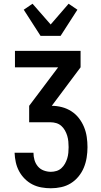

<svg xmlns="http://www.w3.org/2000/svg" viewBox="-20 -1007 540 1027"><path d="M252 0Q227 0 201.5 -4.5Q176 -9 153.5 -20.5Q131 -32 112.5 -50.5Q94 -69 82 -91.5Q70 -114 64.5 -139Q59 -164 58 -190H159Q159 -170 164.5 -151Q170 -132 182.5 -117Q195 -102 214 -95Q233 -88 252 -88Q267 -88 282 -92.5Q297 -97 308.5 -107.5Q320 -118 327.5 -131.5Q335 -145 339.5 -159.5Q344 -174 345.5 -189.5Q347 -205 347 -220Q347 -235 345.5 -250.5Q344 -266 339.5 -281Q335 -296 327 -310Q319 -324 307.5 -334Q296 -344 281 -348.5Q266 -353 250 -353H136V-441L291 -647H60V-735H411V-647L257 -441Q284 -441 311 -434Q338 -427 361.5 -412Q385 -397 402 -375Q419 -353 429.5 -327.5Q440 -302 444 -274.5Q448 -247 448 -220Q448 -192 443.5 -164Q439 -136 428.5 -110.5Q418 -85 400 -63Q382 -41 358.5 -26.5Q335 -12 307.5 -6Q280 0 252 0ZM197 -815 107 -955 154 -987 251 -876 347 -987 394 -955 304 -815Z"/></svg>

Font: Iosevka Custom Semibold
Style: Regular
Weight: 600
Designer: Belleve Invis
Foundry: Belleve Invis
Version: Version 27.0.2; ttfautohint (v1.8.4)